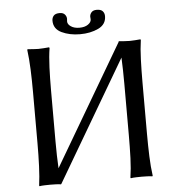

<svg xmlns="http://www.w3.org/2000/svg" viewBox="-58 -908 886 963"><g transform="rotate(-5 385.5 -426.0)"><path d="M110.4 -471.7Q110.4 -531.2 108.2 -584.7Q106 -638.2 100.1 -683.6L102.1 -687Q111.3 -686 128.9 -684.8Q146.5 -683.6 155.8 -683.6Q165 -683.6 182.6 -684.8Q200.2 -686 210 -687L212.4 -683.6Q205.6 -641.1 203.4 -586.2Q201.2 -531.2 201.2 -471.7V-212.4Q201.2 -140.6 204.6 -78.6L559.6 -682.6Q559.6 -683.6 559.6 -683.6Q559.6 -683.6 559.6 -683.6L561.5 -687Q571.3 -686 588.6 -684.8Q606 -683.6 615.7 -683.6Q625 -683.6 642.8 -684.8Q660.6 -686 669.9 -687L671.9 -683.6Q665.5 -641.1 663.6 -586.2Q661.6 -531.2 661.6 -471.7V-212.4Q661.6 -152.8 663.6 -99.1Q665.5 -45.4 671.9 0L669.9 2.9Q660.6 1 642.8 0.5Q625 0 615.7 0Q606 0 588.6 0.5Q571.3 1 561.5 2.9L559.6 0Q566.4 -43.5 568.4 -98.1Q570.3 -152.8 570.3 -212.4V-471.7Q570.3 -543 567.4 -604L212.4 0L210 2.9Q200.2 1 182.6 0.5Q165 0 155.8 0Q146.5 0 128.9 0.5Q111.3 1 102.1 2.9L100.1 0Q106 -43.5 108.2 -98.1Q110.4 -152.8 110.4 -212.4ZM371.1 -771.5Q397.5 -771.5 413.8 -782.7Q430.2 -793.9 430.2 -808.1Q430.2 -812 429.7 -816.2Q429.2 -820.3 429.2 -821.3Q429.2 -833.5 437.7 -843.5Q446.3 -853.5 464.4 -853.5Q485.4 -853.5 494.4 -843.5Q503.4 -833.5 503.4 -818.4Q503.4 -776.9 463.6 -757.8Q423.8 -738.8 371.1 -738.8Q318.8 -738.8 278.8 -757.8Q238.8 -776.9 238.8 -818.4Q238.8 -833.5 247.8 -843.5Q256.8 -853.5 277.8 -853.5Q295.4 -853.5 304 -843.5Q312.5 -833.5 312.5 -821.3Q312.5 -820.3 312 -816.2Q311.5 -812 311.5 -808.1Q311.5 -793.9 328.1 -782.7Q344.7 -771.5 371.1 -771.5Z"/></g></svg>

Font: Kurinto Seri
Style: Regular
Weight: 400
Designer: Kurinto was developed by Clint Goss from a range of fonts that are compatible with the SIL Open Font License Version 1.1
Foundry: Clinton F. Goss
Version: Version 2.196; July 25, 2020